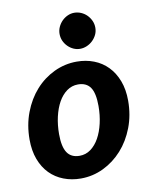

<svg xmlns="http://www.w3.org/2000/svg" viewBox="-85 -809 694 880"><g transform="rotate(-10 262.5 -369.0)"><path d="M19 0ZM232.5 -96Q261.5 -96 284.5 -113Q307.5 -130 323.5 -158.8Q339.5 -187.5 348.2 -225.5Q357 -263.5 357 -306Q357 -366 338.5 -392.8Q320 -419.5 281 -419.5Q252.5 -419.5 229.2 -402.8Q206 -386 190 -357.5Q174 -329 165.2 -290.8Q156.5 -252.5 156.5 -210Q156.5 -151 175 -123.5Q193.5 -96 232.5 -96ZM220.5 7.5Q177.5 7.5 140.5 -6.8Q103.5 -21 76.5 -48.5Q49.5 -76 34.2 -116.5Q19 -157 19 -209Q19 -276.5 41 -334.2Q63 -392 100.5 -434Q138 -476 188 -499.8Q238 -523.5 293.5 -523.5Q336.5 -523.5 373.2 -509.2Q410 -495 437 -467.2Q464 -439.5 479.5 -399Q495 -358.5 495 -306.5Q495 -239.5 473 -182Q451 -124.5 413.2 -82.5Q375.5 -40.5 325.8 -16.5Q276 7.5 220.5 7.5ZM405 -662Q405 -644.5 397.8 -629.5Q390.5 -614.5 378.5 -603Q366.5 -591.5 351.2 -585Q336 -578.5 320 -578.5Q304 -578.5 289.5 -585Q275 -591.5 263.5 -603Q252 -614.5 245.2 -629.5Q238.5 -644.5 238.5 -662Q238.5 -679 245.5 -694.2Q252.5 -709.5 264 -721Q275.5 -732.5 290.2 -739.2Q305 -746 321 -746Q337.5 -746 352.8 -739.5Q368 -733 379.5 -721.5Q391 -710 398 -694.8Q405 -679.5 405 -662Z"/></g></svg>

Font: Lato Heavy
Style: Italic
Weight: 800
Italic angle: -7°
Designer: Lukasz Dziedzic
Foundry: tyPoland Lukasz Dziedzic
Version: Version 2.007; 2014-02-27